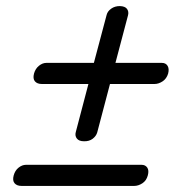

<svg xmlns="http://www.w3.org/2000/svg" viewBox="-20 -663 584 632"><path d="M256.5 -198Q240 -198 233 -207Q226 -216 229.5 -228.5L271 -386.5H118Q102.5 -386.5 95 -395.2Q87.5 -404 92 -421Q96.5 -437 108.2 -446.5Q120 -456 132.5 -456H289L331 -614Q334 -626 346 -634.5Q358 -643 374.5 -643Q391.5 -642.5 398 -633.8Q404.5 -625 401.5 -613L360 -456H513Q525.5 -456 531.5 -446.5Q537.5 -437 533.5 -421Q528.5 -404 515.2 -395.2Q502 -386.5 488.5 -386.5H342L300 -227Q296.5 -215 285 -206.2Q273.5 -197.5 256.5 -198ZM25 -85.5Q29.5 -102 41.2 -111.2Q53 -120.5 65.5 -120.5H446Q458.5 -120.5 464.8 -111.2Q471 -102 466.5 -85.5Q462 -68.5 448.8 -59.8Q435.5 -51 421.5 -51H51Q35.5 -51 28 -59.8Q20.5 -68.5 25 -85.5Z"/></svg>

Font: Fraunces 72pt S050
Style: Bold Italic
Weight: 700
Italic angle: -16°
Version: Version 1.000; ttfautohint (v1.8.3)